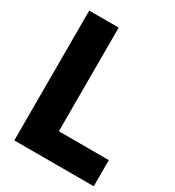

<svg xmlns="http://www.w3.org/2000/svg" viewBox="-178 -844 863 948"><g transform="rotate(30 253.0 -370.0)"><path d="M50.5 0V-740H218.5V-149H503.5V0Z"/></g></svg>

Font: Encode Sans Condensed ExtraBold
Style: Regular
Weight: 800
Width: 3
Designer: Multiple Designers
Foundry: Impallari Type
Version: Version 3.000; ttfautohint (v1.8.3) -l 8 -r 50 -G 200 -x 14 